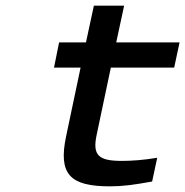

<svg xmlns="http://www.w3.org/2000/svg" viewBox="-20 -650 655 679"><path d="M411 -81C329 -81 306 -100 322 -174L372 -411H596L615 -500H391L419 -630H312L284 -500H189L171 -411H265L214 -169C185 -33 228 9 369 9C413 9 451 4 518 -8L536 -92C487 -84 447 -81 411 -81Z"/></svg>

Font: LT Wave Mono Medium
Style: Italic
Weight: 500
Designer: Daniel Lyons
Version: Version 2.5 (Glyphs App)